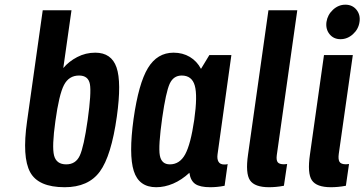

<svg xmlns="http://www.w3.org/2000/svg" viewBox="-20 -773 1524 803"><path d="M93.1 -265.1Q71.9 -115.9 106.1 -52.9Q140.3 10 250.4 10Q349.7 10 397.6 -55.5Q445.6 -121 468.7 -285.9Q488.7 -429.1 467.4 -490.9Q446.1 -552.7 378.4 -552.7Q338.1 -552.7 303 -534.4Q267.9 -516.1 244.7 -488.4L279 -730H158.7ZM211.7 -266.7Q226.9 -377.4 247.5 -417.3Q268.1 -457.1 310.6 -457.1Q349.4 -457.1 356 -421.2Q362.6 -385.3 346.7 -271.6Q330.6 -158.4 313.6 -122Q296.7 -85.6 257 -85.6Q215.7 -85.6 206.1 -122.7Q196.6 -159.9 211.7 -266.7Z M855.6 -542.7 820.6 -485Q803.6 -517.3 773.8 -535Q744 -552.7 705.9 -552.7Q637.6 -552.7 598.6 -488.3Q559.6 -423.9 538.6 -275.6Q518 -125.7 539.5 -57.9Q561 10 633.3 10Q668.4 10 704.1 -5.1Q739.7 -20.3 772.1 -50.3Q776.7 -17.4 796.5 -3.7Q816.3 10 859.4 10Q873.9 10 888.2 8.6Q902.6 7.3 919.4 3.9L932.1 -87.1Q928.1 -85.4 925.1 -85.3Q922.1 -85.1 917.3 -85.1Q900.6 -85.1 893.9 -96.5Q887.1 -107.9 889.9 -127.9L947.7 -542.7ZM792.3 -271.3Q777.4 -169.6 754.5 -127.6Q731.6 -85.6 690.4 -85.6Q655.1 -85.6 648.4 -123.4Q641.6 -161.1 658.4 -279.9Q673.9 -388.1 689.6 -422.6Q705.3 -457.1 739.9 -457.1Q782.6 -457.1 794.6 -415.1Q806.7 -373.1 792.3 -271.3Z M1102.7 -730 1017.4 -126.9Q1006 -47.9 1025.6 -18.9Q1045.1 10 1105.4 10Q1119.6 10 1134.6 8.6Q1149.6 7.3 1167.4 3.9L1180.9 -87.1Q1169.1 -85.9 1168.1 -85.9Q1147.4 -85.9 1141.1 -95Q1134.9 -104.1 1137.6 -124.1L1223.3 -730Z M1345.4 -681.3Q1341.3 -651.1 1358.3 -630.1Q1375.3 -609.1 1404.1 -609.1Q1433 -609.1 1456.2 -630.1Q1479.4 -651.1 1483.6 -681.3Q1488 -711.1 1470.8 -732.3Q1453.6 -753.4 1424.4 -753.4Q1395.6 -753.4 1372.7 -732.3Q1349.9 -711.1 1345.4 -681.3ZM1335 -542.7 1276.3 -126.9Q1264.9 -48.1 1284.3 -19.1Q1303.7 10 1364 10Q1378.4 10 1393.4 8.6Q1408.4 7.3 1426.6 3.9L1439.7 -87.1Q1428.3 -85.9 1427 -85.9Q1405.9 -85.9 1399.8 -96.4Q1393.7 -107 1396.9 -129.9L1455.6 -542.7Z"/></svg>

Font: Secuela ExtLt
Style: Italic
Weight: 200
Italic angle: -8°
Designer: Fernando Haro
Foundry: deFharo
Version: Version 1.704